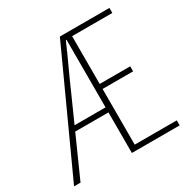

<svg xmlns="http://www.w3.org/2000/svg" viewBox="-152 -793 904 926"><g transform="rotate(-30 300.0 -330.0)"><path d="M0 0 302 -660H578V-632H354V-366H524V-338H354V-28H588V0H322V-630H318Q293 -572 266 -514Q239 -456 212 -394L36 0ZM130 -226V-254H348V-226Z"/></g></svg>

Font: Source Code Pro ExtraLight
Style: Regular
Weight: 200
Monospace: yes
Designer: Paul D. Hunt, Teo Tuominen
Foundry: Adobe
Version: Version 1.026;hotconv 1.1.0;makeotfexe 2.6.0